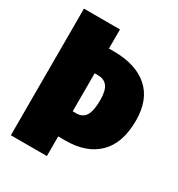

<svg xmlns="http://www.w3.org/2000/svg" viewBox="-167 -805 848 914"><g transform="rotate(30 257.0 -348.0)"><path d="M509 -358Q509 -234 445 -171Q381 -108 267 -108H226V0H28V-696H226V-591H252Q374 -591 441.5 -532Q509 -473 509 -358ZM313 -358Q313 -410 295.5 -432.5Q278 -455 244 -455H226V-246H246Q281 -246 297 -272.5Q313 -299 313 -358Z"/></g></svg>

Font: Fira Sans Extra Condensed Black
Style: Regular
Weight: 900
Width: 1
Designer: Carrois Corporate & Edenspiekermann AG
Foundry: Carrois Corporate GbR & Edenspiekermann AG
Version: Version 4.203